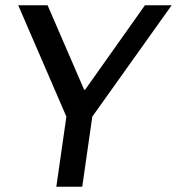

<svg xmlns="http://www.w3.org/2000/svg" viewBox="-20 -706 669 726"><path d="M298 -367H302L528 -686H629L329 -265L291 0H193L231 -265L49 -686H160Z"/></svg>

Font: Chivo
Style: Italic
Weight: 400
Italic angle: -8.05°
Designer: Hector Gatti
Foundry: Omnibus-Type
Version: Version 1.007